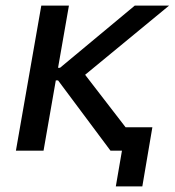

<svg xmlns="http://www.w3.org/2000/svg" viewBox="-20 -540 626 688"><path d="M37 0H136L180 -252H188L376 0H417L395 128H490L526 -84H430L285 -272L586 -520H463L195 -297H188L227 -520H128Z"/></svg>

Font: Fixel Display 20240404 Medium
Style: Italic
Weight: 500
Italic angle: -10°
Designer: AlfaBravo + MacPaw
Foundry: Kyrylo Tkachov, Marchela Mozhyna, Serhii Makarenko, Maria Weinstein, Zakhar Kryvoshyya
Version: Version 1.211;Glyphs 3.2 (3225)